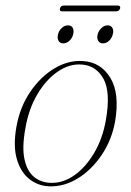

<svg xmlns="http://www.w3.org/2000/svg" viewBox="-20 -665 474 693"><path d="M280.5 -444.5Q344 -440.5 378.2 -384.2Q412.5 -328 395.5 -227Q383.5 -160 347.2 -106Q311 -52 261 -21.2Q211 9.5 157.5 7.5Q117.5 6 86.2 -18.5Q55 -43 41 -90Q27 -137 39 -206Q51.5 -278 89 -333.2Q126.5 -388.5 177 -418.5Q227.5 -448.5 280.5 -444.5ZM163 -5Q207.5 -3.5 248.5 -32.5Q289.5 -61.5 320 -113.2Q350.5 -165 362 -231Q380 -332.5 353.5 -380.5Q327 -428.5 275 -432Q231 -435.5 188.8 -406.8Q146.5 -378 115 -325Q83.5 -272 71.5 -201.5Q59 -132.5 68.5 -89.5Q78 -46.5 103.2 -26.2Q128.5 -6 163 -5ZM208.5 -508.5Q196 -508.5 191 -518.2Q186 -528 189.5 -541Q192.5 -554.5 202.8 -564Q213 -573.5 225.5 -573.5Q238 -573.5 242.8 -564Q247.5 -554.5 244 -541Q241 -528 231 -518.2Q221 -508.5 208.5 -508.5ZM351.5 -508.5Q339.5 -508.5 334.2 -518.2Q329 -528 332.5 -541Q336 -554.5 346.2 -564Q356.5 -573.5 368.5 -573.5Q380.5 -573.5 385.8 -564Q391 -554.5 387 -541Q384 -528 374 -518.2Q364 -508.5 351.5 -508.5ZM196.5 -634.5Q199 -645 210.5 -645H404.5Q416 -645 413.5 -634.5Q410 -624 399 -624H205Q193.5 -624 196.5 -634.5Z"/></svg>

Font: Fraunces 72pt Thin
Style: Italic
Weight: 100
Italic angle: -16°
Version: Version 1.000;[b76b70a41]